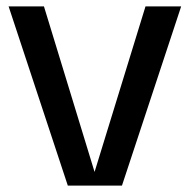

<svg xmlns="http://www.w3.org/2000/svg" viewBox="-20 -583 596 603"><path d="M437 -563H549L363 0H193L7 -563H118L277 -43Z"/></svg>

Font: Darker Grotesque Light
Style: Bold
Weight: 700
Version: Version 1.000;gftools[0.9.28]